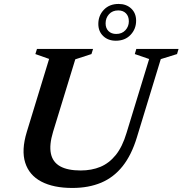

<svg xmlns="http://www.w3.org/2000/svg" viewBox="-20 -918 904 950"><path d="M242.5 -265.5Q223 -201 231.8 -158.5Q240.5 -116 277.5 -95.2Q314.5 -74.5 379 -74.5Q433.5 -74.5 476.8 -92.5Q520 -110.5 552.8 -151Q585.5 -191.5 606 -260L718 -626L647 -650.5L654.5 -676H863.5L856 -650.5L775.5 -625.5L657.5 -239Q631 -151.5 587 -96Q543 -40.5 480.8 -14.2Q418.5 12 338 12Q244.5 12 184.5 -19.5Q124.5 -51 104.8 -112.8Q85 -174.5 112.5 -265L223 -626.5L155 -650.5L163 -676H440.5L432.5 -650.5L352.5 -624.5ZM567 -898.5Q605 -898.5 629.2 -875.8Q653.5 -853 653.5 -815.5Q653.5 -774.5 626 -745.5Q598.5 -716.5 553 -716.5Q515 -716.5 490.8 -739.5Q466.5 -762.5 466.5 -799.5Q466.5 -841 494 -869.8Q521.5 -898.5 567 -898.5ZM555 -750Q583.5 -750 600.5 -768.5Q617.5 -787 617.5 -812.5Q617.5 -837.5 603.2 -852Q589 -866.5 565 -866.5Q536.5 -866.5 519.5 -847.8Q502.5 -829 502.5 -802.5Q502.5 -778.5 516.8 -764.2Q531 -750 555 -750Z"/></svg>

Font: Newsreader 16pt 16pt SemiBold
Style: Italic
Weight: 600
Italic angle: -17°
Version: Version 1.003